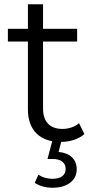

<svg xmlns="http://www.w3.org/2000/svg" viewBox="-20 -661 446 901"><path d="M376 -32Q356 -14 326.5 -4.5Q297 5 265 5Q191 5 151 -35Q111 -75 111 -148V-466H17V-526H111V-641H182V-526H342V-466H182V-152Q182 -105 205.5 -80.5Q229 -56 273 -56Q295 -56 315.5 -63Q336 -70 351 -83ZM143 197 160 159Q189 178 226 178Q256 178 272 166Q288 154 288 131Q288 110 272.5 97.5Q257 85 226 85H203L227 -6H270L255 52Q296 56 318 77.5Q340 99 340 133Q340 173 309 196.5Q278 220 227 220Q178 220 143 197Z"/></svg>

Font: Montserrat-Regular
Style: Regular
Weight: 400
Version: Version 7.200